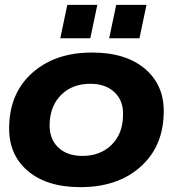

<svg xmlns="http://www.w3.org/2000/svg" viewBox="-20 -763 735 793"><path d="M229 -605 258 -743H382L353 -605ZM431 -605 460 -743H585L556 -605ZM312 10Q171 10 92 -59.5Q13 -129 18 -246Q22 -382 115.5 -464Q209 -546 360 -546Q502 -546 581.5 -476.5Q661 -407 656 -291Q652 -154 558 -72Q464 10 312 10ZM320 -119Q394 -119 440.5 -164.5Q487 -210 488 -285Q491 -346 453.5 -381.5Q416 -417 353 -417Q279 -417 233 -371.5Q187 -326 185 -251Q183 -190 220 -154.5Q257 -119 320 -119Z"/></svg>

Font: Mona Sans Expanded
Style: Bold Italic
Weight: 700
Width: 7
Italic angle: -11.7°
Designer: Deni Anggara
Foundry: GitHub
Version: Version 1.001;gftools[0.9.33]